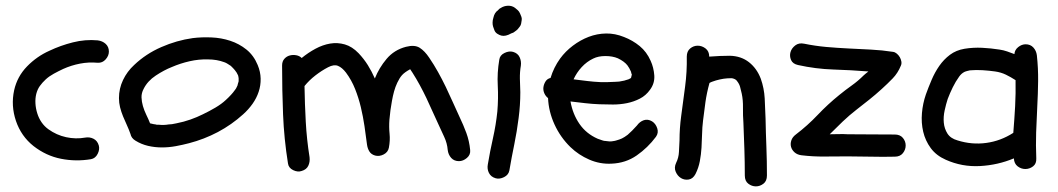

<svg xmlns="http://www.w3.org/2000/svg" viewBox="-20 -583 3686 669"><path d="M324.2 -76.2Q328.1 -62.5 320.3 -46.9Q312.5 -31.2 296.9 -28.3Q244.1 -19.5 192.4 -29.8Q140.6 -40 96.7 -74.2Q53.7 -108.4 35.6 -161.6Q17.6 -214.8 29.3 -268.6Q40 -316.4 74.2 -351.6Q108.4 -386.7 152.3 -406.2Q191.4 -424.8 234.4 -435.5Q277.3 -446.3 320.3 -442.4Q336.9 -440.4 348.1 -430.2Q359.4 -419.9 359.4 -403.3Q359.4 -388.7 348.1 -376Q336.9 -363.3 320.3 -364.3Q289.1 -367.2 258.8 -361.3Q228.5 -355.5 200.2 -342.8Q183.6 -335 167.5 -326.2Q151.4 -317.4 139.6 -306.6Q127 -294.9 118.7 -283.2Q110.4 -271.5 106.4 -255.9Q102.5 -240.2 103.5 -222.7Q104.5 -205.1 109.9 -188Q115.2 -170.9 125 -156.7Q134.8 -142.6 148.4 -132.8Q176.8 -112.3 210.4 -105Q244.1 -97.7 276.4 -103.5Q292 -106.4 305.7 -99.6Q319.3 -92.8 324.2 -76.2Z M651.4 -450.2Q682.6 -454.1 716.8 -452.6Q751 -451.2 782.2 -440.9Q813.5 -430.7 838.9 -410.2Q864.3 -389.6 877.9 -356.4Q887.7 -333 888.2 -309.1Q888.7 -285.2 881.3 -263.2Q874 -241.2 859.9 -221.2Q845.7 -201.2 827.1 -184.6Q787.1 -148.4 739.3 -123Q691.4 -97.7 638.7 -84Q616.2 -78.1 592.3 -73.7Q568.4 -69.3 543.9 -69.3Q519.5 -69.3 496.1 -74.7Q472.7 -80.1 452.1 -92.8Q437.5 -101.6 434.6 -116.2Q428.7 -132.8 421.9 -147.5Q415 -162.1 408.7 -177.7Q402.3 -193.4 398.4 -209Q394.5 -224.6 394.5 -241.2Q394.5 -274.4 408.7 -304.2Q422.9 -334 447.3 -356.4Q488.3 -395.5 542 -418.9Q595.7 -442.4 651.4 -450.2ZM761.7 -366.2Q735.4 -376 705.1 -376Q672.9 -377 640.6 -369.6Q608.4 -362.3 579.1 -349.6Q551.8 -338.9 522.9 -319.8Q494.1 -300.8 480.5 -273.4Q472.7 -258.8 473.1 -243.7Q473.6 -228.5 478 -213.4Q482.4 -198.2 489.7 -183.1Q497.1 -168 502.9 -153.3Q518.6 -149.4 522.5 -149.4Q524.4 -148.4 527.3 -148.4Q530.3 -148.4 532.2 -148.4Q551.8 -146.5 567.4 -149.4Q578.1 -149.4 594.7 -153.3Q620.1 -158.2 643.6 -166.5Q667 -174.8 686.5 -184.6Q709 -195.3 730.5 -208Q752 -220.7 766.6 -234.4Q776.4 -243.2 785.2 -252.9Q790 -257.8 792 -260.7Q796.9 -267.6 799.8 -271Q802.7 -274.4 804.7 -279.3Q808.6 -286.1 808.6 -290Q809.6 -292 810.1 -294.9Q810.5 -297.9 811.5 -299.8V-310.5Q810.5 -314.5 810.5 -316.4Q810.5 -318.4 809.6 -320.3Q806.6 -327.1 804.2 -330.6Q801.8 -334 798.8 -337.9Q799.8 -336.9 796.4 -340.8Q793 -344.7 792 -345.7L784.2 -353.5Q779.3 -356.4 773.4 -360.4Q767.6 -364.3 761.7 -366.2Z M1031.2 12.7Q1017.6 17.6 1001.5 9.8Q985.4 2 983.4 -13.7Q969.7 -99.6 966.3 -184.1Q962.9 -268.6 962.9 -354.5Q962.9 -369.1 970.7 -377.9Q978.5 -386.7 989.3 -389.6Q1000 -392.6 1011.7 -390.6Q1023.4 -388.7 1031.2 -380.9Q1053.7 -399.4 1079.1 -413.1Q1104.5 -426.8 1130.4 -431.2Q1156.2 -435.5 1181.6 -428.2Q1207 -420.9 1229.5 -397.5Q1248 -377.9 1261.7 -356Q1275.4 -334 1286.1 -309.6Q1300.8 -346.7 1327.1 -377.9Q1353.5 -409.2 1394.5 -419.9Q1424.8 -427.7 1442.4 -416.5Q1460 -405.3 1475.6 -381.8Q1492.2 -357.4 1506.3 -332Q1520.5 -306.6 1533.2 -280.3Q1545.9 -253.9 1557.6 -227.5Q1569.3 -201.2 1581.1 -175.8Q1594.7 -147.5 1605 -119.6Q1615.2 -91.8 1618.2 -60.5Q1620.1 -43.9 1606.9 -32.7Q1593.8 -21.5 1579.1 -21.5Q1562.5 -21.5 1552.2 -32.7Q1542 -43.9 1540 -60.5Q1538.1 -84 1527.8 -106Q1517.6 -127.9 1507.8 -149.4Q1497.1 -171.9 1486.8 -195.3Q1476.6 -218.8 1465.8 -241.2Q1455.1 -263.7 1442.9 -286.1Q1430.7 -308.6 1417 -330.1Q1415 -333 1413.1 -335.9Q1411.1 -338.9 1409.2 -341.8Q1389.6 -331.1 1380.9 -321.3Q1372.1 -311.5 1364.3 -294.9Q1357.4 -280.3 1353 -264.2Q1348.6 -248 1345.7 -231.4Q1339.8 -200.2 1336.9 -166Q1335 -140.6 1337.4 -117.2Q1339.8 -93.8 1335 -68.4Q1332 -52.7 1316.9 -44.9Q1301.8 -37.1 1287.1 -41Q1273.4 -44.9 1267.1 -55.2Q1260.7 -65.4 1258.8 -79.1Q1254.9 -110.4 1250 -143.6Q1245.1 -176.8 1237.3 -209.5Q1229.5 -242.2 1217.3 -272.9Q1205.1 -303.7 1185.5 -330.1Q1171.9 -347.7 1157.7 -353.5Q1143.6 -359.4 1123 -348.6Q1100.6 -336.9 1079.1 -320.3Q1057.6 -303.7 1041 -283.2Q1042 -220.7 1045.4 -158.7Q1048.8 -96.7 1058.6 -35.2Q1060.5 -18.6 1054.2 -5.4Q1047.9 7.8 1031.2 12.7Z M1679.7 -9.8Q1687.5 -56.6 1697.8 -102.1Q1708 -147.5 1712.9 -194.3Q1716.8 -240.2 1714.4 -284.7Q1711.9 -329.1 1719.7 -375Q1721.7 -390.6 1737.8 -398.4Q1753.9 -406.2 1767.6 -402.3Q1784.2 -397.5 1790.5 -383.8Q1796.9 -370.1 1794.9 -354.5Q1791 -332 1791.5 -308.6Q1792 -285.2 1793 -261.7Q1793 -216.8 1787.1 -171.9Q1781.2 -125 1772 -80.1Q1762.7 -35.2 1754.9 10.7Q1752 26.4 1736.3 34.2Q1720.7 42 1707 38.1Q1690.4 33.2 1683.6 19.5Q1676.8 5.9 1679.7 -9.8ZM1726.6 -459Q1719.7 -460.9 1712.9 -465.3Q1706.1 -469.7 1703.1 -476.6Q1700.2 -484.4 1698.2 -490.2Q1696.3 -496.1 1696.3 -503.9Q1696.3 -512.7 1699.2 -521.5Q1703.1 -539.1 1714.8 -546.9Q1718.8 -552.7 1725.6 -555.7Q1736.3 -562.5 1750 -563Q1763.7 -563.5 1774.4 -555.7Q1779.3 -551.8 1784.2 -547.4Q1789.1 -543 1792 -536.1Q1793.9 -531.2 1796.4 -525.4Q1798.8 -519.5 1797.9 -513.7Q1796.9 -506.8 1795.9 -501Q1794.9 -495.1 1791 -490.2Q1786.1 -483.4 1783.2 -480.5Q1780.3 -477.5 1773.4 -472.7Q1769.5 -468.8 1761.7 -466.8Q1741.2 -455.1 1726.6 -459Z M1931.6 -378.9Q1950.2 -404.3 1976.1 -423.8Q2002 -443.4 2031.2 -454.6Q2060.5 -465.8 2091.8 -466.3Q2123 -466.8 2154.3 -454.1Q2184.6 -442.4 2209 -422.4Q2233.4 -402.3 2247.1 -371.1Q2257.8 -347.7 2259.8 -320.3Q2261.7 -293 2245.1 -270.5Q2230.5 -250 2209.5 -239.3Q2188.5 -228.5 2164.6 -223.6Q2140.6 -218.8 2115.7 -218.8Q2090.8 -218.8 2068.4 -219.7Q2043 -220.7 2018.1 -223.6Q1993.2 -226.6 1967.8 -229.5Q1975.6 -185.5 1999 -151.4Q2022.5 -117.2 2062.5 -99.6Q2073.2 -95.7 2079.1 -93.8Q2082 -92.8 2084.5 -92.3Q2086.9 -91.8 2089.8 -91.8Q2097.7 -90.8 2103 -90.3Q2108.4 -89.8 2113.3 -90.8Q2120.1 -91.8 2122.6 -92.3Q2125 -92.8 2127.9 -93.8Q2138.7 -96.7 2147 -100.6Q2155.3 -104.5 2167 -113.3Q2172.9 -118.2 2182.6 -127.9Q2192.4 -137.7 2199.2 -145.5Q2209 -159.2 2223.1 -164.1Q2237.3 -168.9 2252 -160.2Q2264.6 -152.3 2270 -136.2Q2275.4 -120.1 2265.6 -106.4Q2237.3 -68.4 2198.7 -41.5Q2160.2 -14.6 2110.4 -12.7Q2070.3 -10.7 2033.2 -26.9Q1996.1 -43 1967.8 -70.3Q1932.6 -104.5 1912.1 -149.4Q1891.6 -194.3 1889.6 -241.2Q1880.9 -248 1876.5 -258.3Q1872.1 -268.6 1873.5 -279.3Q1875 -290 1880.9 -299.3Q1886.7 -308.6 1898.4 -311.5Q1909.2 -347.7 1931.6 -378.9ZM2166 -355.5Q2155.3 -369.1 2132.8 -379.9Q2114.3 -387.7 2089.4 -387.7Q2064.5 -387.7 2046.9 -378.9Q2024.4 -368.2 2006.8 -349.1Q1989.3 -330.1 1978.5 -306.6Q2002 -303.7 2025.4 -300.8Q2048.8 -297.9 2072.3 -296.9Q2085 -296.9 2097.7 -296.9Q2110.4 -296.9 2123 -297.9Q2127 -297.9 2130.4 -298.3Q2133.8 -298.8 2137.7 -298.8Q2146.5 -300.8 2150.9 -301.3Q2155.3 -301.8 2160.2 -303.7Q2164.1 -304.7 2169.9 -306.6Q2174.8 -308.6 2175.8 -309.6Q2176.8 -310.5 2178.7 -311.5L2181.6 -323.2Q2179.7 -327.1 2179.2 -330.6Q2178.7 -334 2176.8 -336.9Q2175.8 -339.8 2172.4 -345.7Q2168.9 -351.6 2166 -355.5Z M2347.7 -93.8Q2347.7 -135.7 2353.5 -178.7Q2360.4 -230.5 2367.2 -281.7Q2374 -333 2373 -385.7Q2373 -404.3 2384.8 -414.1Q2396.5 -423.8 2411.1 -423.8Q2425.8 -423.8 2438.5 -414.1Q2451.2 -404.3 2451.2 -385.7Q2489.3 -388.7 2523.4 -388.7Q2562.5 -387.7 2589.8 -366.2Q2617.2 -344.7 2630.9 -308.6Q2642.6 -275.4 2644.5 -240.2Q2646.5 -205.1 2647.5 -169.9Q2648.4 -120.1 2650.4 -70.8Q2652.3 -21.5 2652.3 28.3Q2652.3 47.9 2640.1 57.1Q2627.9 66.4 2613.8 66.4Q2599.6 66.4 2587.4 57.1Q2575.2 47.9 2575.2 28.3Q2575.2 -18.6 2573.7 -63.5Q2572.3 -108.4 2570.3 -155.3Q2568.4 -180.7 2568.8 -207.5Q2569.3 -234.4 2564.5 -256.8Q2561.5 -270.5 2558.6 -280.8Q2555.7 -291 2547.9 -300.8Q2545.9 -304.7 2539.6 -307.6Q2533.2 -310.5 2528.3 -310.5Q2513.7 -310.5 2501 -308.6Q2488.3 -306.6 2474.6 -302.7Q2468.8 -300.8 2462.9 -298.8Q2457 -296.9 2452.1 -293.9Q2442.4 -258.8 2438 -227.1Q2433.6 -195.3 2429.7 -163.1Q2426.8 -139.6 2426.3 -115.7Q2425.8 -91.8 2424.3 -68.4Q2422.9 -44.9 2418.5 -21.5Q2414.1 2 2403.3 23.4Q2394.5 40 2379.9 42.5Q2365.2 44.9 2353 37.6Q2340.8 30.3 2334.5 15.6Q2328.1 1 2335.9 -15.6Q2344.7 -33.2 2345.7 -53.7Q2346.7 -74.2 2347.7 -93.8Z M3097.7 -114.3Q3116.2 -114.3 3126 -102.5Q3135.7 -90.8 3135.7 -76.2Q3135.7 -61.5 3126 -49.3Q3116.2 -37.1 3097.7 -37.1Q3056.6 -36.1 3015.6 -37.1Q2974.6 -38.1 2933.6 -38.1Q2892.6 -38.1 2853 -37.6Q2813.5 -37.1 2772.5 -42Q2757.8 -43.9 2748.5 -52.2Q2739.3 -60.5 2736.3 -71.3Q2733.4 -82 2737.3 -93.8Q2741.2 -105.5 2752.9 -114.3Q2793.9 -145.5 2829.1 -182.6Q2864.3 -219.7 2904.3 -252Q2925.8 -269.5 2947.8 -285.2Q2969.7 -300.8 2989.3 -320.3Q2993.2 -324.2 2997.1 -327.1Q3001 -330.1 3005.9 -334Q2944.3 -338.9 2883.3 -340.8Q2822.3 -342.8 2760.7 -356.4Q2742.2 -360.4 2736.3 -374Q2730.5 -387.7 2734.4 -401.4Q2738.3 -415 2751 -424.8Q2763.7 -434.6 2782.2 -430.7Q2820.3 -422.9 2858.9 -419.4Q2897.5 -416 2936.5 -414.1Q2975.6 -412.1 3014.6 -410.2Q3053.7 -408.2 3091.8 -402.3Q3098.6 -401.4 3105 -396Q3111.3 -390.6 3115.2 -383.8Q3119.1 -377 3120.6 -369.1Q3122.1 -361.3 3119.1 -354.5Q3108.4 -328.1 3090.3 -309.6Q3072.3 -291 3051.8 -272.5Q3030.3 -252.9 3008.8 -235.8Q2987.3 -218.8 2964.8 -201.2Q2939.5 -181.6 2916.5 -159.7Q2893.6 -137.7 2871.1 -115.2Q2886.7 -115.2 2902.3 -115.7Q2918 -116.2 2933.6 -115.2Q2974.6 -115.2 3015.6 -114.7Q3056.6 -114.3 3097.7 -114.3Z M3275.4 -26.4Q3242.2 -41 3223.1 -66.9Q3204.1 -92.8 3196.8 -124Q3189.5 -155.3 3192.4 -189Q3195.3 -222.7 3206.1 -253.9Q3214.8 -278.3 3226.1 -304.7Q3237.3 -331.1 3252.9 -353.5Q3268.6 -376 3290 -392.1Q3311.5 -408.2 3340.8 -413.1Q3371.1 -418 3401.9 -416.5Q3432.6 -415 3462.9 -410.2Q3476.6 -408.2 3489.3 -403.8Q3502 -399.4 3514.6 -394.5Q3515.6 -409.2 3527.8 -418.9Q3540 -428.7 3553.7 -428.7Q3570.3 -428.7 3580.6 -417.5Q3590.8 -406.2 3592.8 -390.6Q3597.7 -345.7 3597.2 -300.8Q3596.7 -255.9 3594.2 -210.9Q3591.8 -166 3590.3 -121.1Q3588.9 -76.2 3590.8 -31.2Q3591.8 -12.7 3579.6 -3.4Q3567.4 5.9 3552.7 5.9Q3538.1 5.9 3525.9 -3.4Q3513.7 -12.7 3512.7 -31.2Q3457 -7.8 3394.5 -4.4Q3332 -1 3275.4 -26.4ZM3282.2 -238.3Q3276.4 -220.7 3271.5 -198.2Q3266.6 -175.8 3268.6 -155.3Q3270.5 -134.8 3281.2 -117.7Q3292 -100.6 3316.4 -93.8Q3366.2 -78.1 3416.5 -85Q3466.8 -91.8 3510.7 -120.1Q3514.6 -168 3517.1 -212.9Q3519.5 -257.8 3518.6 -303.7Q3502 -314.5 3484.9 -322.8Q3467.8 -331.1 3447.3 -334Q3426.8 -336.9 3403.8 -338.4Q3380.9 -339.8 3359.4 -337.9Q3357.4 -337.9 3349.1 -335.4Q3340.8 -333 3339.8 -332Q3330.1 -327.1 3322.3 -316.4Q3309.6 -298.8 3299.8 -278.8Q3290 -258.8 3282.2 -238.3Z"/></svg>

Font: Schoolbell
Style: Regular
Weight: 400
Designer: Font Diner, Inc
Foundry: Font Diner, Inc
Version: Version 1.000